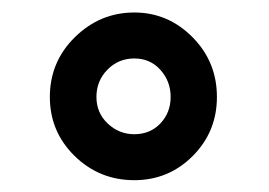

<svg xmlns="http://www.w3.org/2000/svg" viewBox="-20 -741 437 312"><path d="M61 -583.5Q61 -640.6 101.8 -680.7Q142.6 -720.7 198.2 -720.7Q252.9 -720.7 292.7 -680.7Q332.5 -640.6 332.5 -583.5Q332.5 -526.9 293.2 -487.5Q253.9 -448.2 198.2 -448.2Q141.6 -448.2 101.3 -487.5Q61 -526.9 61 -583.5ZM198.2 -522.9Q224.1 -522.9 240.7 -540.5Q257.3 -558.1 257.3 -583.5Q257.3 -608.9 240.7 -627.4Q224.1 -646 198.2 -646Q172.4 -646 154.5 -627.7Q136.7 -609.4 136.7 -583.5Q136.7 -557.6 155 -540.3Q173.3 -522.9 198.2 -522.9Z"/></svg>

Font: Sadagaat-English
Style: Regular
Weight: 900
Designer: Ahmed alsheikh
Foundry: Ahmed alsheikh Design
Version: Version 2.137;January 17, 2018;FontCreator 11.0.0.2408 64-bi